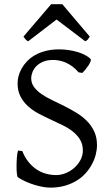

<svg xmlns="http://www.w3.org/2000/svg" viewBox="-20 -860 516 895"><path d="M432.1 -184.1Q432.1 -162.1 426.3 -139.2Q420.4 -116.2 408.4 -94Q396.5 -71.8 378.7 -52Q360.8 -32.2 336.7 -17.6Q312.5 -2.9 282 5.9Q251.5 14.6 214.8 14.6Q198.7 14.6 179.7 11.2Q160.6 7.8 140.6 1.7Q120.6 -4.4 100.8 -13.2Q81.1 -22 64 -33.2Q60.5 -35.2 58.8 -49.8Q57.1 -64.5 57.1 -84.2Q57.1 -104 58.6 -124.5Q60.1 -145 64 -158.2L84 -155.8Q95.2 -127 112.1 -106Q128.9 -85 149.4 -71Q169.9 -57.1 193.6 -50.5Q217.3 -43.9 242.2 -43.9Q264.2 -43.9 286.4 -53Q308.6 -62 326.2 -77.6Q343.8 -93.3 355 -114Q366.2 -134.8 366.2 -158.2Q366.2 -188 353 -209.5Q339.8 -231 318.6 -247.6Q297.4 -264.2 270 -277.3Q242.7 -290.5 214.1 -303.7Q185.5 -316.9 158.2 -331.5Q130.9 -346.2 109.6 -365.7Q88.4 -385.3 75.2 -410.9Q62 -436.5 62 -472.2Q62 -487.3 66.4 -504.9Q70.8 -522.5 80.6 -540Q90.3 -557.6 105.7 -574Q121.1 -590.3 142.8 -602.8Q164.6 -615.2 192.9 -622.6Q221.2 -629.9 256.8 -629.9Q278.8 -629.9 301 -626.5Q323.2 -623 342.5 -617.2Q361.8 -611.3 377.4 -603Q393.1 -594.7 401.9 -585Q405.3 -582 402.1 -573.5Q398.9 -564.9 392.3 -554.9Q385.7 -544.9 377.7 -535.2Q369.6 -525.4 363.8 -520L346.2 -522.9Q332.5 -539.1 317.6 -550Q302.7 -561 287.4 -567.9Q272 -574.7 256.8 -577.6Q241.7 -580.6 228 -580.6Q200.7 -580.6 181.4 -572.5Q162.1 -564.5 149.7 -551.8Q137.2 -539.1 131.3 -523.9Q125.5 -508.8 125.5 -495.1Q125.5 -472.2 138.7 -454.3Q151.9 -436.5 173.3 -421.6Q194.8 -406.7 222.4 -393.6Q250 -380.4 278.8 -366Q307.6 -351.6 335.2 -335Q362.8 -318.4 384.3 -296.9Q405.8 -275.4 418.9 -247.8Q432.1 -220.2 432.1 -184.1ZM398.4 -689.5Q392.6 -680.2 389.2 -675.8Q385.7 -671.4 377.4 -667.5L243.7 -769L111.3 -667.5Q107.4 -669.4 104.7 -671.4Q102.1 -673.3 99.9 -675.8Q97.7 -678.2 95.2 -681.6Q92.8 -685.1 89.4 -689.5L218.3 -840.3H270.5Z"/></svg>

Font: Gentium Plus Am
Style: Regular
Weight: 400
Designer: J. Victor Gaultney, Annie Olsen, Iska Routamaa, Becca Hirsbrunner
Foundry: SIL International
Version: Version 5.000